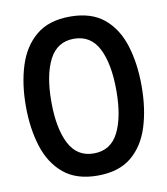

<svg xmlns="http://www.w3.org/2000/svg" viewBox="-82 -781 750 861"><g transform="rotate(-10 293.5 -350.0)"><path d="M294 12Q198 12 140 -36Q82 -84 56 -166Q30 -248 30 -350Q30 -452 56 -534Q82 -616 140 -664Q198 -712 294 -712Q390 -712 447.5 -665Q505 -618 531 -536Q557 -454 557 -350Q557 -246 531 -164Q505 -82 447.5 -35Q390 12 294 12ZM294 -89Q371 -89 406.5 -159Q442 -229 442 -350Q442 -471 406.5 -541Q371 -611 294 -611Q218 -611 182 -541Q146 -471 146 -350Q146 -229 182 -159Q218 -89 294 -89Z"/></g></svg>

Font: Rethink Sans SemiBold
Style: Regular
Weight: 600
Designer: The Rethink Sans project authors (Hans Thiessen). DM Sans designed by Colophon Foundry.
Foundry: Rethink Communications LLC
Version: Version 1.001